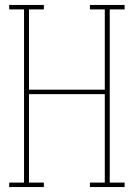

<svg xmlns="http://www.w3.org/2000/svg" viewBox="-20 -755 540 775"><path d="M17 0V-18H77V-717H17V-735H157V-717H97V-393H403V-717H343V-735H483V-717H423V-18H483V0H343V-18H403V-375H97V-18H157V0Z"/></svg>

Font: Iosevka Slab Thin
Style: Regular
Weight: 100
Monospace: yes
Designer: Belleve Invis
Foundry: Belleve Invis
Version: Version 11.1.0; ttfautohint (v1.8.3)